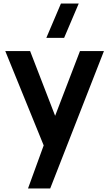

<svg xmlns="http://www.w3.org/2000/svg" viewBox="-20 -830 610 1090"><path d="M344 -615H243L326 -810H427ZM139 240 228 -4.5 10 -540H151L293 -172.5L434 -540H570L265 240Z"/></svg>

Font: Vela Sans ExtBd
Style: Regular
Weight: 800
Designer: Principal design: Mikhail Sharanda - project Manrope.
Design modification: Ravid Balaliev
Foundry: Mikhail Sharanda
Version: Version 1.001